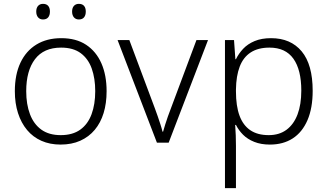

<svg xmlns="http://www.w3.org/2000/svg" viewBox="-20 -740 1698 996"><path d="M533 -267Q533 -204 517.5 -153.5Q502 -103 471.5 -66.5Q441 -30 396.5 -10Q352 10 294 10Q239 10 195 -9.5Q151 -29 120.5 -65.5Q90 -102 73.5 -153Q57 -204 57 -267Q57 -353 86 -414.5Q115 -476 169 -509Q223 -542 298 -542Q375 -542 427 -507.5Q479 -473 506 -411.5Q533 -350 533 -267ZM116 -267Q116 -199 135.5 -147.5Q155 -96 194.5 -67.5Q234 -39 295 -39Q357 -39 396.5 -67.5Q436 -96 455 -147.5Q474 -199 474 -267Q474 -333 456 -384Q438 -435 399 -464Q360 -493 297 -493Q207 -493 161.5 -433Q116 -373 116 -267ZM168 -680Q168 -699 177.5 -709.5Q187 -720 203 -720Q221 -720 230 -709.5Q239 -699 239 -680Q239 -661 230 -650Q221 -639 203 -639Q187 -639 177.5 -650Q168 -661 168 -680ZM354 -680Q354 -699 363.5 -709.5Q373 -720 389 -720Q407 -720 416 -709.5Q425 -699 425 -680Q425 -661 416 -650Q407 -639 389 -639Q373 -639 363.5 -650Q354 -661 354 -680Z M794 0 590 -532H651L783 -179Q791 -158 798.5 -136Q806 -114 812.5 -94Q819 -74 823 -57H826Q831 -74 837 -94Q843 -114 851 -136Q859 -158 867 -179L999 -532H1059L855 0Z M1386 -542Q1488 -542 1545 -473.5Q1602 -405 1602 -269Q1602 -179 1575 -116.5Q1548 -54 1498.5 -22Q1449 10 1380 10Q1334 10 1299 -4Q1264 -18 1241 -41Q1218 -64 1204 -92H1200Q1202 -67 1203 -37.5Q1204 -8 1204 17V236H1147V-532H1194L1201 -433H1204Q1218 -462 1241.5 -487Q1265 -512 1301 -527Q1337 -542 1386 -542ZM1378 -493Q1319 -493 1280.5 -468Q1242 -443 1223.5 -394.5Q1205 -346 1204 -276V-266Q1204 -190 1222.5 -140Q1241 -90 1278.5 -64.5Q1316 -39 1374 -39Q1429 -39 1466.5 -67Q1504 -95 1523.5 -146.5Q1543 -198 1543 -270Q1543 -378 1502 -435.5Q1461 -493 1378 -493Z"/></svg>

Font: Noto Sans Thai Light
Style: Regular
Weight: 300
Designer: Monotype Design Team
Foundry: Monotype Imaging Inc.
Version: Version 2.001